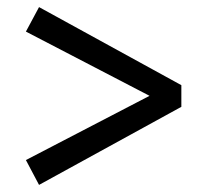

<svg xmlns="http://www.w3.org/2000/svg" viewBox="-20 -598 580 541"><path d="M491 -358V-297L90 -77L53 -147L436 -346V-310L53 -509L90 -578Z"/></svg>

Font: Source Serif 4 18pt SemiBold
Style: Regular
Weight: 600
Designer: Frank Grießhammer
Foundry: Adobe Systems Incorporated
Version: Version 4.004;hotconv 1.0.116;makeotfexe 2.5.65601